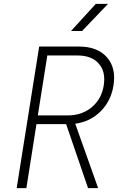

<svg xmlns="http://www.w3.org/2000/svg" viewBox="-20 -970 640 990"><path d="M66 0 182 -730H387Q482 -730 531 -675Q580 -620 565 -528Q552 -449 499 -396Q446 -343 368 -332L486 0H434L321 -330H168L116 0ZM175 -375H330Q403 -375 453.5 -417.5Q504 -460 515 -530Q526 -601 489 -642.5Q452 -684 379 -684H224ZM346 -810 474 -950H537L403 -810Z"/></svg>

Font: JetBrains Mono Thin
Style: Italic
Weight: 100
Italic angle: -9°
Monospace: yes
Designer: Philipp Nurullin, Konstantin Bulenkov
Foundry: JetBrains
Version: Version 2.305; ttfautohint (v1.8.4.7-5d5b)